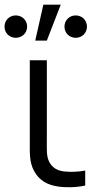

<svg xmlns="http://www.w3.org/2000/svg" viewBox="-30 -800 439 828"><path d="M157 -780 122 -625H172L232 -780ZM296.5 -637C324 -637 345 -658 345 -685C345 -712.5 324 -733.5 296.5 -733.5C269 -733.5 248 -712.5 248 -685C248 -658 269 -637 296.5 -637ZM38 -637C65.5 -637 87 -658 87 -685C87 -712.5 65.5 -733.5 38 -733.5C10.5 -733.5 -10.5 -712.5 -10.5 -685C-10.5 -658 10.5 -637 38 -637ZM221.5 4.5C254 9.5 302 8.5 337.5 0V-64.5C309.5 -59 276.5 -57.5 248 -60.5C219.5 -63.5 197.5 -74.5 183 -100.5C169.5 -126.5 172 -152.5 172 -198.5V-540H98.5V-195.5C98.5 -140 96 -102.5 116.5 -63.5C139.5 -20 177.5 -1.5 221.5 4.5Z"/></svg>

Font: Hauora
Style: Regular
Weight: 400
Designer: Mikhail Sharanda
Foundry: WCYS & Co.
Version: Version 1.010